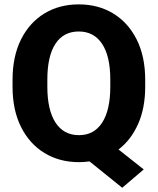

<svg xmlns="http://www.w3.org/2000/svg" viewBox="-20 -741 730 889"><path d="M652.3 -371.1V-339.4Q652.3 -240.7 619.4 -166.7Q586.4 -92.8 528.8 -48.8L645.5 43.5L545.9 128.4L394.5 6.3Q370.6 9.8 345.7 9.8Q255.4 9.8 186 -32.5Q116.7 -74.7 77.4 -153.1Q38.1 -231.4 38.1 -339.4V-371.1Q38.1 -479.5 77.1 -557.9Q116.2 -636.2 185.3 -678.5Q254.4 -720.7 344.7 -720.7Q435.1 -720.7 504.4 -678.5Q573.7 -636.2 613 -557.9Q652.3 -479.5 652.3 -371.1ZM490.7 -339.4V-372.1Q490.7 -481 452.6 -538.1Q414.6 -595.2 344.7 -595.2Q273.9 -595.2 236.6 -538.1Q199.2 -481 199.2 -372.1V-339.4Q199.2 -231.4 237.1 -173.3Q274.9 -115.2 345.7 -115.2Q415.5 -115.2 453.1 -173.3Q490.7 -231.4 490.7 -339.4Z"/></svg>

Font: Vazirmatn UI FD ExtraBold
Style: Regular
Weight: 800
Designer: Saber Rastikerdar
Foundry: Saber Rastikerdar
Version: Version 33.003